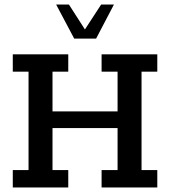

<svg xmlns="http://www.w3.org/2000/svg" viewBox="-20 -821 745 841"><path d="M36 0V-76H105V-507H36V-583H279V-507H210V-333H495V-507H425V-583H669V-507H600V-76H669V0H425V-76H495V-260H210V-76H279V0ZM305 -652 226 -801H282L352 -692L423 -801H479L401 -652Z"/></svg>

Font: Rokkitt Medium
Style: Regular
Weight: 500
Version: Version 3.103